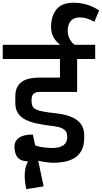

<svg xmlns="http://www.w3.org/2000/svg" viewBox="-61 -1162 731 1377"><path d="M127 194.3Q113 124.3 116.8 77Q120.7 29.7 138.3 -0.3L138 -4.7Q105.3 -6 86.7 -16.2Q68 -26.3 59.2 -41.3Q50.3 -56.3 47.5 -71Q44.7 -85.7 43.3 -95.3Q39.3 -136.3 59 -159Q78.7 -181.7 110.5 -189.8Q142.3 -198 174.7 -196L191.7 -119.3Q204.7 -114 221.3 -110.2Q238 -106.3 258.8 -104.2Q279.7 -102 303.3 -100.7Q334.7 -99.3 357 -104.7Q379.3 -110 393.7 -120.2Q408 -130.3 414.5 -144.5Q421 -158.7 421 -175.3V-186.3Q420.3 -216.3 401 -231.3Q381.7 -246.3 352.5 -252.3Q323.3 -258.3 292.3 -261.3Q249.3 -267 206 -275.7Q162.7 -284.3 126.5 -301.3Q90.3 -318.3 69.2 -348.5Q48 -378.7 48.7 -427.7V-469.3Q48.7 -519.3 69.7 -549.3Q90.7 -579.3 129.2 -592.3Q167.7 -605.3 219.3 -605.3H369V-739H-41.3V-840.7H621.7V-739H492.3V-502.7H236Q224 -502.7 212.2 -501.8Q200.3 -501 189.7 -496.2Q179 -491.3 172.5 -480Q166 -468.7 165.3 -448V-437Q165.3 -414.7 172.7 -400Q180 -385.3 198.5 -376.5Q217 -367.7 250.7 -361.5Q284.3 -355.3 336 -350Q397.7 -343.3 438 -328.3Q478.3 -313.3 501.5 -292Q524.7 -270.7 533.8 -245Q543 -219.3 543 -190.7V-174.7Q543 -116.7 522.8 -81Q502.7 -45.3 469.3 -26.5Q436 -7.7 396.8 -1Q357.7 5.7 320.3 5.3Q298.3 5.3 268.5 1Q238.7 -3.3 213 -9.3L252 174.7ZM370 -829.3V-841.3Q352.3 -854.3 337.7 -872.3Q323 -890.3 314.3 -913.8Q305.7 -937.3 305 -965.7Q305.3 -1052 348.7 -1100.2Q392 -1148.3 489.3 -1141.7Q531.7 -1139.3 575 -1124.3Q618.3 -1109.3 649.7 -1086.7L615.7 -1005.3Q591.3 -1020.3 565.8 -1028.5Q540.3 -1036.7 517.3 -1037Q483 -1037.7 462.7 -1025Q442.3 -1012.3 433.5 -990.2Q424.7 -968 424.7 -940.3Q424.7 -916 434.5 -891.7Q444.3 -867.3 462.8 -850.5Q481.3 -833.7 506.7 -829.3Z"/></svg>

Font: Matangi Light
Style: Regular
Weight: 300
Designer: Prashant Pant
Foundry: The Graphic Ant
Version: Version 3.002